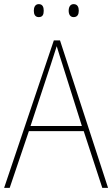

<svg xmlns="http://www.w3.org/2000/svg" viewBox="-20 -911 544 931"><path d="M144 -859C144 -842 150 -828 168 -828C187 -828 192 -841 192 -859C192 -876 187 -891 168 -891C150 -891 144 -875 144 -859ZM313 -859C313 -842 320 -828 337 -828C356 -828 362 -842 362 -859C362 -876 356 -891 337 -891C320 -891 313 -876 313 -859ZM476 0H504L271 -715H241L0 0H27L120 -275H386ZM282 -601 377 -300H128L227 -600C236 -630 246 -657 255 -687C265 -653 274 -627 282 -601Z"/></svg>

Font: Noto Sans Devanagari SemiCondensed Thin
Style: Regular
Weight: 100
Width: 4
Designer: Jelle Bosma - Monotype Design Team
Foundry: Monotype Imaging Inc.
Version: Version 2.004